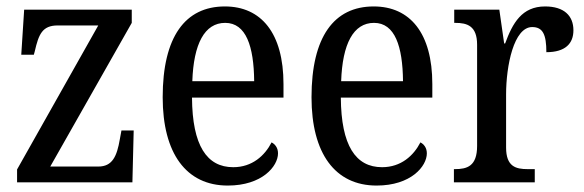

<svg xmlns="http://www.w3.org/2000/svg" viewBox="-20 -566 1812 596"><path d="M33 0H391L395 -161H357L352 -134C343 -81 329 -49 285 -49H136L389 -495V-536H55L46 -396H85L88 -407C100 -459 111 -487 159 -487H285L33 -40Z M687 10C794 10 843 -50 843 -90C843 -108 833 -119 823 -124C802 -83 763 -47 704 -47C622 -47 577 -114 576 -263H860V-305C860 -463 791 -546 678 -546C555 -546 485 -452 485 -264C485 -90 558 10 687 10ZM769 -314H577C581 -430 615 -495 679 -495C744 -495 768 -422 769 -314Z M1149 10C1256 10 1305 -50 1305 -90C1305 -108 1295 -119 1285 -124C1264 -83 1225 -47 1166 -47C1084 -47 1039 -114 1038 -263H1322V-305C1322 -463 1253 -546 1140 -546C1017 -546 947 -452 947 -264C947 -90 1020 10 1149 10ZM1231 -314H1039C1043 -430 1077 -495 1141 -495C1206 -495 1230 -422 1231 -314Z M1389 0H1640V-41H1618C1581 -41 1551 -49 1551 -108V-273C1551 -362 1575 -482 1632 -482C1665 -482 1676 -459 1676 -404C1735 -404 1760 -431 1760 -472C1760 -517 1731 -546 1672 -546C1600 -546 1571 -494 1548 -431H1545L1530 -536H1390V-495H1393C1430 -495 1461 -486 1461 -427V-113C1461 -50 1430 -41 1392 -41H1389Z"/></svg>

Font: Noto Serif Lao Condensed
Style: Regular
Weight: 400
Width: 3
Designer: Monotype Design Team
Foundry: Monotype Imaging Inc.
Version: Version 2.003